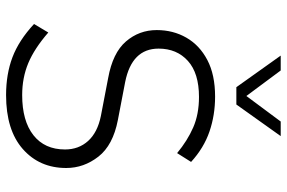

<svg xmlns="http://www.w3.org/2000/svg" viewBox="-176 -758 944 632"><g transform="rotate(90 296.0 -442.0)"><path d="M293 10Q224 10 168.5 -11Q113 -32 59 -82L87 -129Q140 -83 188 -63Q236 -43 293 -43Q378 -43 425 -80Q472 -117 472 -184Q472 -229 444 -260Q416 -291 362 -302L237 -326Q154 -341 116.5 -384.5Q79 -428 79 -486Q79 -540 104 -583.5Q129 -627 177.5 -652.5Q226 -678 298 -678Q359 -678 413 -659.5Q467 -641 513 -599L484 -553Q443 -587 399.5 -606Q356 -625 299 -625Q221 -625 180.5 -588.5Q140 -552 140 -492Q140 -448 167.5 -420.5Q195 -393 250 -382L375 -358Q458 -342 495.5 -294Q533 -246 533 -188Q533 -100 470.5 -45Q408 10 293 10ZM267 -748 163 -894H212L296 -781L380 -894H428L324 -748Z"/></g></svg>

Font: Gantari Light
Style: Regular
Weight: 300
Designer: Anugrah Pasau
Foundry: Lafontype
Version: Version 1.000; ttfautohint (v1.8.3)